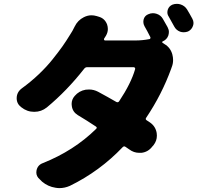

<svg xmlns="http://www.w3.org/2000/svg" viewBox="-20 -883 1040 983"><path d="M837.9 -744.1Q844.7 -731.4 844.7 -719.7Q844.7 -710.9 841.8 -701.2Q834 -679.7 812.5 -670.9Q810.5 -669.9 810.5 -667.5Q810.5 -665 811.5 -664.1L822.3 -657.2Q852.5 -639.6 862.3 -604.5Q866.2 -589.8 866.2 -575.2Q866.2 -555.7 858.4 -537.1Q857.4 -534.2 856.4 -531.2Q808.6 -399.4 728.5 -280.3Q722.7 -272.5 731 -267.1Q739.3 -261.7 748 -255.9Q776.4 -236.3 782.2 -202.1Q783.2 -195.3 783.2 -188.5Q783.2 -162.1 766.6 -140.6L759.8 -132.8Q738.3 -104.5 704.1 -100.6Q698.2 -100.6 692.4 -100.6Q665 -100.6 641.6 -118.2Q632.8 -124 623 -130.9Q615.2 -136.7 608.4 -129.9Q490.2 -5.9 337.9 68.4Q311.5 80.1 284.2 80.1Q274.4 80.1 263.7 78.1Q225.6 72.3 195.3 46.9L183.6 35.2Q166 20.5 166 0Q166 -4.9 167 -10.7Q172.9 -38.1 199.2 -47.9Q358.4 -111.3 471.7 -222.7Q479.5 -229.5 470.7 -235.4Q423.8 -266.6 377.9 -293.9Q351.6 -310.5 347.7 -339.8Q346.7 -345.7 346.7 -350.6Q346.7 -374 362.3 -391.6Q384.8 -418 418.9 -423.8Q427.7 -424.8 436.5 -424.8Q460 -424.8 482.4 -413.1Q533.2 -385.7 575.2 -361.3Q584 -356.4 589.8 -364.3Q651.4 -457 671.9 -529.3Q672.9 -533.2 670.4 -536.1Q668 -539.1 664.1 -539.1H426.8Q417 -539.1 411.1 -531.2Q323.2 -418.9 219.7 -333Q191.4 -310.5 156.2 -310.5Q155.3 -310.5 154.3 -310.5Q118.2 -310.5 88.9 -334Q65.4 -351.6 65.4 -379.9Q65.4 -411.1 91.8 -430.7Q138.7 -464.8 178.7 -502.9Q218.8 -541 249.5 -579.6Q280.3 -618.2 299.3 -645Q318.4 -671.9 339.8 -707Q350.6 -722.7 362.3 -747.1Q377.9 -779.3 409.2 -794.9Q428.7 -804.7 448.2 -804.7Q460.9 -804.7 474.6 -800.8L487.3 -796.9Q516.6 -788.1 528.3 -757.8Q532.2 -746.1 532.2 -734.4Q532.2 -716.8 522.5 -700.2Q517.6 -692.4 512.7 -684.6Q511.7 -681.6 513.2 -678.7Q514.6 -675.8 517.6 -675.8H673.8Q709 -675.8 744.1 -682.6Q748 -682.6 749.5 -686Q751 -689.5 750 -692.4Q733.4 -725.6 719.7 -749Q713.9 -759.8 713.9 -770.5Q713.9 -777.3 715.8 -785.2Q721.7 -803.7 740.2 -810.5Q751 -815.4 762.7 -815.4Q772.5 -815.4 781.2 -812.5Q802.7 -805.7 813.5 -787.1Q825.2 -767.6 837.9 -744.1ZM843.8 -797.9Q836.9 -808.6 836.9 -819.3Q836.9 -826.2 838.9 -833Q844.7 -851.6 863.3 -859.4Q874 -863.3 885.7 -863.3Q895.5 -863.3 904.3 -860.4Q925.8 -853.5 937.5 -835Q951.2 -812.5 964.8 -787.1Q970.7 -776.4 970.7 -765.6Q970.7 -757.8 967.8 -750Q960.9 -730.5 942.4 -721.7Q931.6 -717.8 920.9 -717.8Q911.1 -717.8 902.3 -720.7Q881.8 -728.5 872.1 -747.1Q857.4 -774.4 843.8 -797.9Z"/></svg>

Font: Gen Jyuu GothicX Heavy
Style: Bold
Weight: 900
Designer: [Source Han Sans]
Ryoko NISHIZUKA  (kana & ideographs); Paul D. Hunt (Latin, Greek & Cyrillic); Wenlong ZHANG  (bopomofo
Version: Version 1.002.20150607